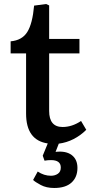

<svg xmlns="http://www.w3.org/2000/svg" viewBox="-20 -703 455 957"><path d="M250 234Q211 234 183 219Q155 204 145 194L168 152Q199 173 234 173Q254 173 268.5 163Q283 153 283 132Q283 95 234 95Q217 95 202 98L193 73L218 12Q110 -4 110 -137V-437H33V-497Q90 -502 116 -543.5Q142 -585 150 -675L210 -683L225 -676V-509H376V-437H225V-150Q225 -70 292 -70Q339 -70 384 -100L410 -56Q382 -28 347 -10Q312 8 273 13L257 54Q308 48 337 69.5Q366 91 366 134Q366 180 336.5 207Q307 234 250 234Z"/></svg>

Font: Literata Medium
Style: Regular
Weight: 500
Designer: Latin by Veronika Burian and Jose Scaglione. Greek by Irene Vlachou. Cyrillic by Vera Evstafieva.
Foundry: TypeTogether
Version: Version 3.103; ttfautohint (v1.8.4.7-5d5b);gftools[0.9.29]